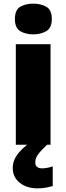

<svg xmlns="http://www.w3.org/2000/svg" viewBox="-20 -796 365 1056"><path d="M258 -553V0H67V-553ZM163 -776Q204 -776 234.5 -759Q265 -742 265 -691Q265 -642 234.5 -624.5Q204 -607 163 -607Q121 -607 91.5 -624.5Q62 -642 62 -691Q62 -742 91.5 -759Q121 -776 163 -776ZM174 97Q174 115 184.5 122.5Q195 130 212 130Q225 130 242.5 126.5Q260 123 270 119V227Q254 232 233 236Q212 240 185 240Q128 240 89 209.5Q50 179 50 127Q50 104 60 80.5Q70 57 95 31Q120 5 164 -25L239 0Q205 32 189.5 53Q174 74 174 97Z"/></svg>

Font: Noto Sans Hebrew Black
Style: Regular
Weight: 900
Designer: Monotype Design Team
Foundry: Monotype Imaging Inc.
Version: Version 2.003